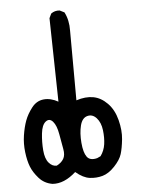

<svg xmlns="http://www.w3.org/2000/svg" viewBox="-53 -784 606 821"><g transform="rotate(-5 250.0 -373.5)"><path d="M139 -6Q104 -12 81.5 -37.5Q59 -63 49 -88.5Q39 -114 34.5 -151Q30 -188 35.5 -223.5Q41 -259 51 -286Q61 -313 81.5 -339.5Q102 -366 132.5 -369Q163 -372 195 -354L188 -713L197 -732Q213 -744 234 -742L254 -732Q272 -697 271 -652L272 -353Q312 -366 345 -360Q378 -354 405.5 -326Q433 -298 444.5 -253Q456 -208 452 -170Q448 -132 440.5 -107.5Q433 -83 407.5 -56Q382 -29 355.5 -21.5Q329 -14 300.5 -17.5Q272 -21 240 -48Q189 -2 139 -6ZM164 -82Q184 -92 193.5 -108Q203 -124 198 -150.5Q193 -177 186.5 -215Q180 -253 165 -270Q150 -287 133.5 -274Q117 -261 113 -224.5Q109 -188 112 -152Q115 -116 130 -98.5Q145 -81 164 -82ZM339 -99 354 -106Q370 -128 374 -155.5Q378 -183 374 -216Q370 -249 352.5 -268.5Q335 -288 312.5 -282Q290 -276 282 -244Q274 -212 277.5 -170Q281 -128 294.5 -109.5Q308 -91 339 -99Z"/></g></svg>

Font: Kosefont JP
Style: Regular
Weight: 400
Designer: Nozomi Seto 瀬戸のぞみ
Version: Version 3.00;June 19, 2020